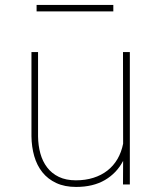

<svg xmlns="http://www.w3.org/2000/svg" viewBox="-20 -736 640 766"><path d="M470.7 0 471.2 -94.2Q445.8 -45.4 398.7 -17.8Q351.6 9.8 283.7 9.8Q237.8 9.8 204.3 -5.9Q170.9 -21.5 149.2 -48.6Q127.4 -75.7 116.7 -112.8Q106 -149.9 105.5 -192.9V-528.3H131.8V-191.9Q132.3 -155.3 141.1 -123.5Q149.9 -91.8 168.2 -67.9Q186.5 -43.9 214.8 -30.3Q243.2 -16.6 282.7 -16.6Q320.8 -16.6 352.5 -26.6Q384.3 -36.6 408.4 -55.4Q432.6 -74.2 448.5 -101.3Q464.4 -128.4 471.2 -162.6L470.7 -528.3H498V0ZM432.1 -690.4H126V-716.3H432.1Z"/></svg>

Font: Roboto Mono Thin
Style: Regular
Weight: 250
Designer: Google
Version: Version 2.000985; 2015; ttfautohint (v1.3)